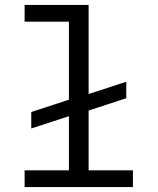

<svg xmlns="http://www.w3.org/2000/svg" viewBox="-20 -760 640 780"><path d="M80 -68H260V-288L107 -238V-305L260 -355V-672H80V-740H340V-378L493 -428V-361L340 -311V-68H520V0H80Z"/></svg>

Font: PlemolJP35 Console
Style: Regular
Weight: 400
Version: v2.0.3; ttfautohint (v1.8.4.7-5d5b-dirty) -l 6 -r 45 -G 200 